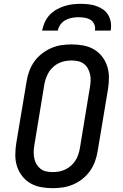

<svg xmlns="http://www.w3.org/2000/svg" viewBox="-20 -975 640 1003"><path d="M255 8Q224 8 194 2.5Q164 -3 139 -17.5Q114 -32 96 -55Q78 -78 69 -106Q60 -134 60 -165Q60 -196 65 -227L119 -550Q123 -576 132.5 -602.5Q142 -629 158.5 -652.5Q175 -676 198 -694Q221 -712 247 -723.5Q273 -735 300.5 -739Q328 -743 354 -743Q385 -743 415 -737.5Q445 -732 470 -717.5Q495 -703 513 -680Q531 -657 540 -629Q549 -601 549 -570Q549 -539 544 -508L490 -185Q486 -159 476.5 -132.5Q467 -106 450.5 -82.5Q434 -59 411.5 -41Q389 -23 362.5 -11.5Q336 0 308.5 4Q281 8 255 8ZM256 -76Q272 -76 288.5 -79Q305 -82 321 -89.5Q337 -97 350.5 -109Q364 -121 373.5 -135.5Q383 -150 388.5 -166.5Q394 -183 397 -199L450 -521Q453 -539 453.5 -556Q454 -573 450 -589Q446 -605 438 -619Q430 -633 417 -642.5Q404 -652 387.5 -655.5Q371 -659 353 -659Q337 -659 320.5 -656Q304 -653 288 -645.5Q272 -638 258.5 -626Q245 -614 236 -599.5Q227 -585 221 -568.5Q215 -552 212 -536L159 -214Q156 -196 156 -179Q156 -162 159.5 -146Q163 -130 171.5 -116Q180 -102 192.5 -92.5Q205 -83 221.5 -79.5Q238 -76 256 -76ZM200 -815Q204 -836 213 -857Q222 -878 238 -895.5Q254 -913 274 -924.5Q294 -936 315.5 -943Q337 -950 359 -952.5Q381 -955 402 -955Q423 -955 444 -952.5Q465 -950 484.5 -943Q504 -936 520 -924.5Q536 -913 546 -895.5Q556 -878 559 -857Q562 -836 558 -815H476Q479 -832 473 -847Q467 -862 454 -870.5Q441 -879 424.5 -882Q408 -885 391 -885Q374 -885 356.5 -882Q339 -879 323 -870.5Q307 -862 296 -847Q285 -832 282 -815Z"/></svg>

Font: Iosevka Etoile Medium
Style: Italic
Weight: 500
Italic angle: -9°
Designer: Belleve Invis
Foundry: Belleve Invis
Version: Version 22.1.2; ttfautohint (v1.8.4)